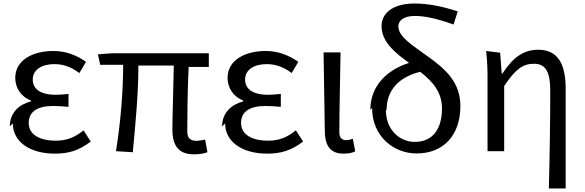

<svg xmlns="http://www.w3.org/2000/svg" viewBox="-20 -836 3341 1096"><path d="M53 -132C53 -25 153 41 293 41C371 41 430 24 498 -28L457 -92C403 -48 355 -33 299 -33C201 -33 144 -71 144 -134C144 -197 191 -231 284 -231C312 -231 339 -229 371 -226V-300C343 -297 322 -295 299 -295C206 -295 167 -331 167 -382C167 -440 221 -470 291 -470C343 -470 389 -452 433 -419L471 -483C417 -521 355 -545 285 -545C168 -545 67 -494 67 -391C67 -337 98 -284 156 -263V-257C91 -240 36 -195 36 -114Z M552 -466H683C683 -311 668 -134 642 27L738 33C753 -125 770 -302 770 -462H972C970 -336 964 -158 964 -98C964 -5 999 45 1087 45C1120 45 1145 40 1164 33L1151 -39C1128 -35 1114 -32 1103 -32C1067 -32 1049 -47 1049 -86C1049 -141 1050 -324 1057 -454H1172V-532H621L539 -526Z M1265 -132C1265 -25 1365 41 1505 41C1583 41 1642 24 1710 -28L1669 -92C1615 -48 1567 -33 1511 -33C1413 -33 1356 -71 1356 -134C1356 -197 1403 -231 1496 -231C1524 -231 1551 -229 1583 -226V-300C1555 -297 1534 -295 1511 -295C1418 -295 1379 -331 1379 -382C1379 -440 1433 -470 1503 -470C1555 -470 1601 -452 1645 -419L1683 -483C1629 -521 1567 -545 1497 -545C1380 -545 1279 -494 1279 -391C1279 -337 1310 -284 1368 -263V-257C1303 -240 1248 -195 1248 -114Z M1834 -93C1834 -7 1863 41 1941 41C1973 41 1992 36 2008 28L1994 -44C1981 -39 1969 -36 1958 -36C1933 -36 1917 -48 1917 -80C1917 -217 1922 -383 1924 -537H1827Z M2104 -220C2104 -57 2228 40 2358 40C2516 40 2608 -69 2608 -230C2608 -366 2524 -441 2426 -511C2333 -579 2254 -625 2254 -686C2254 -717 2282 -745 2348 -745C2403 -745 2472 -731 2569 -696L2593 -771C2498 -802 2418 -816 2347 -816C2216 -816 2158 -756 2158 -687C2158 -598 2234 -535 2315 -477C2191 -438 2094 -347 2094 -209ZM2187 -211C2187 -321 2259 -398 2379 -426C2448 -372 2503 -312 2503 -217C2503 -101 2451 -26 2348 -26C2261 -26 2183 -95 2183 -207Z M2755 -545C2762 -485 2763 -434 2763 -387V27H2858V-345C2922 -441 2965 -472 3028 -472C3095 -472 3121 -426 3121 -318C3121 -153 3118 54 3113 240H3209V-330C3209 -475 3162 -552 3052 -552C2968 -552 2907 -507 2848 -416H2844L2835 -535Z"/></svg>

Font: GenEiGothic-pro-Regular
Style: Regular
Weight: 400
Designer: Ryoko NISHIZUKA (kana & ideographs); Paul D. Hunt (Latin, Greek & Cyrillic); Wenlong ZHANG (bopomofo); Sandoll Communica
Foundry: Adobe Systems Incorporated; o_tamon
Version: Version 1.000.140830